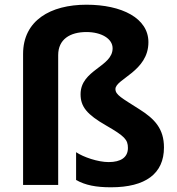

<svg xmlns="http://www.w3.org/2000/svg" viewBox="-20 -785 751 815"><path d="M610 -606C610 -708 497 -765 347 -765C194 -765 78 -698 78 -556V0H227V-551C227 -618 277 -649 347 -649C410 -649 458 -621 458 -580C458 -501 322 -489 322 -385C322 -332 349 -299 431 -252C509 -207 523 -192 523 -157C523 -117 493 -97 441 -97C396 -97 334 -118 303 -139V-21C342 1 387 10 451 10C598 10 676 -48 676 -159C676 -238 637 -280 572 -321C497 -369 470 -382 470 -407C470 -450 610 -482 610 -606Z"/></svg>

Font: Noto Sans Javanese
Style: Bold
Weight: 700
Designer: Monotype Design Team
Foundry: Monotype Imaging Inc.
Version: Version 2.005